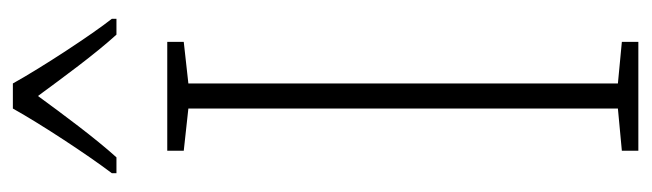

<svg xmlns="http://www.w3.org/2000/svg" viewBox="-368 -620 988 291"><g transform="rotate(-90 125.5 -474.0)"><path d="M145 -948H107C83 -905 37 -835 9 -798V-791H33C62 -823 99 -873 126 -910C154 -872 189 -824 219 -791H243V-798C220 -827 170 -903 145 -948ZM208 0V-25L145 -31V-682L208 -689V-714H43V-689L107 -682V-31L43 -25V0Z"/></g></svg>

Font: Noto Sans Hebrew Condensed ExtraLight
Style: Regular
Weight: 200
Width: 3
Designer: Monotype Design Team
Foundry: Monotype Imaging Inc.
Version: Version 2.004